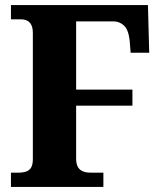

<svg xmlns="http://www.w3.org/2000/svg" viewBox="-20 -734 634 754"><path d="M23 0V-56H52Q72 -56 84.5 -61Q97 -66 103 -77.5Q109 -89 109 -109V-604Q109 -624 103 -636Q97 -648 86.5 -653Q76 -658 63 -658H23V-714H561L566 -527H493L489 -577Q484 -618 466.5 -634Q449 -650 426 -650H279V-382H500V-319H279V-111Q279 -92 285 -80Q291 -68 303.5 -62Q316 -56 335 -56H386V0Z"/></svg>

Font: Noto Serif Khmer SemiCondensed ExtraBold
Style: Regular
Weight: 800
Width: 4
Designer: Danh Hong and the Monotype Design Team
Foundry: Monotype Imaging Inc.
Version: Version 2.004